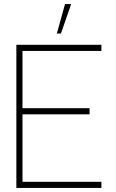

<svg xmlns="http://www.w3.org/2000/svg" viewBox="-20 -919 566 939"><path d="M60 0V-700H476V-670H90V-390H418V-360H90V-30H476V0ZM258 -755 298 -899H328L278 -755Z"/></svg>

Font: Urbanist Thin
Style: Regular
Weight: 100
Designer: Corey Hu
Foundry: Corey Hu
Version: Version 1.330; ttfautohint (v1.8.4.7-5d5b)